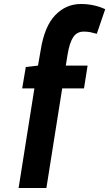

<svg xmlns="http://www.w3.org/2000/svg" viewBox="-20 -730 546 960"><path d="M291 -288 212 210H73L152 -288H91L109 -395L170 -402L183 -477Q202 -598 256 -654Q310 -710 384 -710Q419 -710 450 -703Q481 -696 506 -684L464 -561Q447 -566 432 -569Q417 -572 399 -572Q365 -572 346.5 -545Q328 -518 318 -458L309 -402H418L400 -288Z"/></svg>

Font: Georama SemiCondensed
Style: Bold Italic
Weight: 700
Width: 4
Italic angle: -9°
Designer: Jean-Baptiste Levee
Foundry: Production Type
Version: Version 1.000